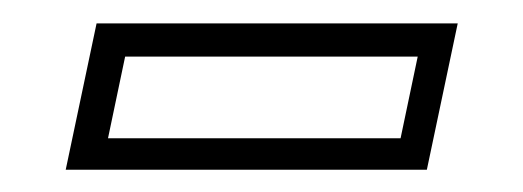

<svg xmlns="http://www.w3.org/2000/svg" viewBox="-20 -708 458 168"><path d="M37.5 -559.5 64.5 -687.5H380.5L353.5 -559.5ZM74.5 -587H330.5L345.5 -658.5H89.5Z"/></svg>

Font: Tourney Light
Style: Italic
Weight: 300
Italic angle: -12°
Version: Version 1.015